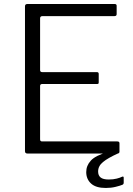

<svg xmlns="http://www.w3.org/2000/svg" viewBox="-20 -762 662 953"><path d="M104 -730Q104 -742 115 -742H550Q559 -742 559 -733V-692Q559 -682 548 -682H191Q179 -682 179 -671V-414Q179 -404 190 -404H461Q470 -404 470 -395V-353Q470 -349 468.5 -347Q467 -345 461 -345H189Q179 -345 179 -335V-70Q179 -60 189 -60H562Q573 -60 573 -51V-9Q573 -5 570.5 -2.5Q568 0 563 0H116Q104 0 104 -12V-730ZM408 92Q408 60 431 35Q454 10 516 -8L567 -1Q516 22 491.5 42Q467 62 467 89Q467 109 479.5 119Q492 129 520 129Q542 129 559.5 124.5Q577 120 584 116Q594 111 594 120V145Q594 152 588 155Q576 160 553.5 165.5Q531 171 505 171Q456 171 432 149Q408 127 408 92Z"/></svg>

Font: Libre Franklin Thin Light
Style: Regular
Weight: 300
Version: Version 3.000